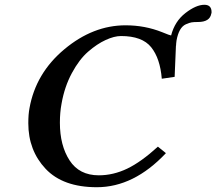

<svg xmlns="http://www.w3.org/2000/svg" viewBox="-20 -763 896 795"><path d="M826.2 -743.2Q856 -743.2 856 -712.9Q856 -708 855 -707Q849.1 -671.9 799.8 -671.9Q782.7 -671.9 773.4 -670.4Q764.2 -668.9 749.5 -662.4Q734.9 -655.8 725.3 -638.9Q715.8 -622.1 710.9 -595.2Q709 -581.1 709 -574.2L708.5 -573.7Q707.5 -552.2 705.8 -509.3Q704.1 -466.3 703.1 -444.8L649.9 -437Q643.1 -521 606 -567.4Q568.8 -613.8 481 -613.8Q453.1 -613.8 417.5 -597.4Q381.8 -581.1 345 -549.1Q308.1 -517.1 277.6 -460.4Q247.1 -403.8 234.9 -334Q228 -297.9 228 -254.9Q228 -160.6 268.1 -98.9Q308.1 -37.1 389.2 -37.1Q449.2 -37.1 507.1 -64.9Q564.9 -92.8 633.8 -155.8L667 -128.9Q534.2 12.2 380.9 12.2Q240.7 12.2 168.9 -64Q97.2 -140.1 97.2 -252.9Q97.2 -290 102.1 -314.9Q127.9 -460 246.6 -559.1Q365.2 -658.2 500 -658.2Q580.1 -658.2 650.9 -629.9Q656.2 -627.9 663.8 -624.8Q671.4 -621.6 677 -619.6Q682.6 -617.7 688.5 -616.2Q703.6 -674.8 747.8 -709Q792 -743.2 826.2 -743.2Z"/></svg>

Font: Linux Libertine
Style: Semibold Italic
Weight: 600
Italic angle: -11.5°
Designer: Philipp H. Poll
Foundry: Philipp H. Poll
Version: Version 5.1.2 ; ttfautohint (v0.9)